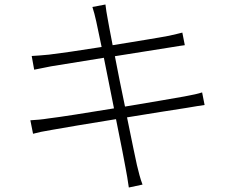

<svg xmlns="http://www.w3.org/2000/svg" viewBox="-20 -798 1040 854"><path d="M879 -387C861 -381 838 -376 800 -369C746 -359 643 -342 536 -324C520 -400 504 -480 491 -548L743 -588C767 -592 792 -596 802 -597L791 -653C778 -650 760 -645 732 -639C686 -630 585 -614 481 -597C469 -660 460 -706 459 -714C455 -734 451 -760 449 -778L391 -767C397 -748 403 -727 408 -703C410 -694 419 -650 432 -589C333 -573 240 -560 198 -555C166 -552 142 -550 121 -549L132 -488C150 -492 176 -497 207 -503C250 -510 343 -525 442 -541L487 -316C365 -296 246 -277 194 -271C171 -267 137 -264 115 -263L127 -203C149 -209 172 -214 209 -220C260 -229 376 -249 496 -268C518 -161 535 -71 538 -54C544 -25 548 3 553 36L614 23C604 -2 596 -35 589 -64C585 -80 567 -169 545 -276C649 -293 750 -309 809 -318C846 -324 873 -329 890 -331Z"/></svg>

Font: Noto Sans JP Light
Style: Regular
Weight: 300
Designer: Ryoko NISHIZUKA (kana & ideographs); Paul D. Hunt (Latin, Greek & Cyrillic); Wenlong ZHANG (bopomofo); Sandoll Communica
Foundry: Adobe Systems Incorporated
Version: Version 1.004;PS 1.004;hotconv 1.0.82;makeotf.lib2.5.63406